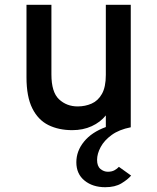

<svg xmlns="http://www.w3.org/2000/svg" viewBox="-20 -531 656 801"><path d="M419 250Q366.5 250 332.5 222.2Q298.5 194.5 298.5 146Q298.5 99 330.5 59.8Q362.5 20.5 421.5 -1V-49.5Q398.5 -21 362.5 -4.5Q326.5 12 281.5 12Q225 12 182 -9.2Q139 -30.5 114.8 -79Q90.5 -127.5 90.5 -208.5V-511H194.5V-220.5Q194.5 -146.5 226.2 -116.8Q258 -87 304 -87Q335.5 -87 362.2 -98.8Q389 -110.5 405.2 -139.2Q421.5 -168 421.5 -218.5V-511H525.5V0Q477 9.5 446 32Q415 54.5 400 82.5Q385 110.5 385 136Q385 162 399 173.8Q413 185.5 430 185.5Q446.5 185.5 457.8 179.2Q469 173 476 165L527 201.5Q513 218 486.5 234Q460 250 419 250Z"/></svg>

Font: Overpass Mono SemiBold
Style: Regular
Weight: 600
Monospace: yes
Designer: Delve Withrington, Dave Bailey
Foundry: Delve Fonts LLC
Version: Version 4.000